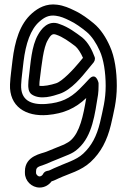

<svg xmlns="http://www.w3.org/2000/svg" viewBox="-20 -800 569 863"><path d="M405.4 -543.8C394.1 -574 377.3 -608.9 349.4 -631.7C321.7 -652.5 287.7 -678.2 249 -691.4C195.7 -713.8 163.4 -665.9 151.4 -644.5C121 -593 117.4 -512.2 110.2 -457.4C108.2 -442.9 107 -429.6 107 -418C107 -409.3 106.5 -386.3 123.1 -375.2C162.3 -349.1 220.9 -369.4 247.2 -378.1C301 -395.4 350.3 -457.8 373.3 -486.1L396.5 -514.2C404.2 -521.9 409.4 -533.2 405.4 -543.8ZM353 -540 334.7 -517.9C312 -490.1 259.9 -434.3 232.4 -425.8C209.6 -418.2 174 -410.7 157 -414.5C157 -415.1 157 -416.7 157 -418C157 -426.4 157.8 -437.1 159.8 -450.6C167.4 -508.8 174.6 -586.1 194.7 -619.5C209.7 -646.5 217.5 -649.1 232.1 -644.3C262.2 -634.3 290.8 -613.2 318.5 -592.3C329.9 -582.9 342.9 -563 353 -540ZM158 -7C150.4 -7 142 -15.3 142 -23V-30C142 -56.3 162.1 -49.6 208.6 -72.3C233.6 -83.2 262.9 -93.5 289.2 -105.2C302.4 -111 317.6 -118.6 332.2 -132.8C395.9 -190.2 406.3 -287.6 420.7 -374.4C422.4 -387.5 423 -399.5 423 -414V-427C423 -427 412.1 -479.7 379.5 -443.8C366.5 -429.5 351.9 -414.3 336.4 -398.8C294 -357.3 254.6 -338.5 188.9 -332.9C115.9 -327 72.2 -351.9 75 -418.9C76.8 -454.9 81.3 -478.7 85.8 -523.2C95.6 -603.4 117.2 -668.4 157.4 -703.1C179.2 -722.1 199.3 -733.5 230.8 -729.2C252.1 -726.5 270.4 -718.8 293.2 -707.4C318.3 -696 346.9 -675 369.2 -656.7C392.2 -637.8 413.4 -605.3 428.2 -571.7C445.7 -533.9 455 -474.1 455 -414C455 -352 442.2 -306.1 429.6 -249.6C414.7 -187.9 391.3 -143.9 353.9 -109.3C322.3 -79.6 275.9 -68.3 222.4 -43.7C204 -35 202.9 -33.5 191.9 -31.7C183.6 -30.3 176.4 -24.3 173.2 -17.3C170.9 -12.2 164.1 -7 158 -7ZM158 43C181.8 43 200.5 30.4 211.8 15.1C223.3 11.8 232.1 7 243.6 1.7C289.6 -19.6 344.4 -31.8 388.1 -72.7C433.7 -115.1 461.7 -169.3 478.4 -238.4C490.7 -293.8 505 -344.6 505 -414C505 -478.7 495.8 -544.5 473.8 -592.3C457.3 -629.8 433 -669 400.9 -695.3C377.2 -714.8 347.3 -737.6 314.8 -752.6C292.2 -763.8 266.6 -775.1 237.2 -778.8C187.6 -785.6 151 -763.8 124.6 -740.9C68.4 -692.3 46.5 -613.4 36.2 -528.8C31.7 -485.2 27 -461.4 25 -421.1C20.9 -321.4 95.5 -275.2 193.1 -283.1C266.1 -289.3 319 -313.2 367.6 -359.4C354.3 -278.9 338.4 -205.3 298.4 -169.7C289.3 -161.6 285.3 -159.8 267.9 -150.4C244.6 -140.2 214.6 -129.5 188 -117.9C169.3 -109.7 92 -100.8 92 -30V-23C92 13.2 122.3 43 158 43Z"/></svg>

Font: HoneyBee
Style: Str
Weight: 700
Foundry: Cannot Into Space Fonts
Version: Version 0.89